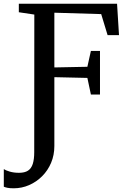

<svg xmlns="http://www.w3.org/2000/svg" viewBox="-66 -763 690 1035"><path d="M8 252Q-14.5 252 -26.8 249.2Q-39 246.5 -45.5 243.5V148.5Q-35.5 155.5 -13.5 162Q8.5 168.5 36.5 168.5Q67 168.5 84.8 157Q102.5 145.5 110.5 121Q118.5 96.5 118.5 57.5L119 -684.5L35.5 -697V-743H565L575.5 -573.5H514L479.5 -687L227 -694.5V-399.5L405 -403L424 -488.5H473V-253.5H424L405 -343L227 -347V24Q227 73 209.5 114.5Q192 156 161.2 186.8Q130.5 217.5 91 234.8Q51.5 252 8 252Z"/></svg>

Font: Merriweather 36pt
Style: Regular
Weight: 400
Designer: Eben Sorkin
Foundry: Eben Sorkin
Version: Version 2.100